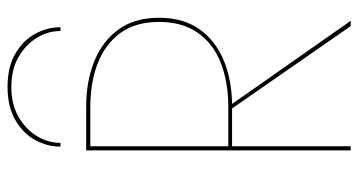

<svg xmlns="http://www.w3.org/2000/svg" viewBox="-240 -708 948 508"><g transform="rotate(-90 234.0 -454.0)"><path d="M100 -768Q100 -803 117.5 -835Q135 -867 170.5 -887.5Q206 -908 258 -908Q311 -908 346 -887.5Q381 -867 398.5 -835Q416 -803 416 -768H406Q406 -801 388 -830.5Q370 -860 337 -879Q304 -898 258 -898Q212 -898 179 -879Q146 -860 128 -830.5Q110 -801 110 -768ZM90 -700H205Q273 -700 326 -678.5Q379 -657 410 -614.5Q441 -572 441 -507Q441 -444 411.5 -401.5Q382 -359 330.5 -337Q279 -315 213 -314L433 0H419L201 -314H101V0H90ZM205 -689H101V-324H205Q271 -324 322 -344Q373 -364 401.5 -405Q430 -446 430 -507Q430 -569 401 -609Q372 -649 321.5 -669Q271 -689 205 -689Z"/></g></svg>

Font: Jost* Hairline
Style: Regular
Weight: 100
Version: Version 3.7